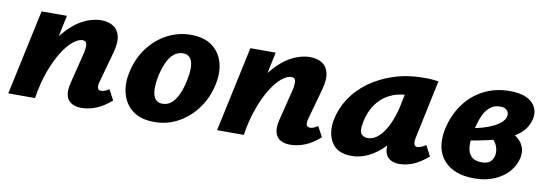

<svg xmlns="http://www.w3.org/2000/svg" viewBox="-43 -683 2675 941"><g transform="rotate(10 1295.0 -212.0)"><path d="M379 8Q352 8 332 -2.5Q312 -13 304.5 -37.5Q297 -62 307 -103L346 -260Q352 -287 349.5 -303.5Q347 -320 329 -320Q308 -320 282 -299Q256 -278 230 -237Q204 -196 182 -136Q160 -76 148 0H80Q105 -117 141.5 -199.5Q178 -282 221.5 -333Q265 -384 311.5 -408Q358 -432 402 -432Q438 -432 462.5 -416.5Q487 -401 494.5 -369Q502 -337 488 -286L445 -131Q440 -112 443.5 -101.5Q447 -91 461 -91Q468 -91 477 -94Q486 -97 500 -106L527 -55Q492 -23 454.5 -7.5Q417 8 379 8ZM15 0 106 -424H232L143 0Z M743 14Q677 14 637 -15.5Q597 -45 582.5 -95.5Q568 -146 582 -207Q597 -276 636 -328Q675 -380 730 -409Q785 -438 848 -438Q912 -438 952 -409.5Q992 -381 1007 -331Q1022 -281 1008 -218Q994 -152 956 -99.5Q918 -47 863 -16.5Q808 14 743 14ZM767 -81Q795 -81 814.5 -99.5Q834 -118 847.5 -150Q861 -182 868 -221Q880 -277 869.5 -309.5Q859 -342 825 -342Q800 -342 780 -326Q760 -310 746 -279Q732 -248 723 -204Q712 -145 723 -113Q734 -81 767 -81Z M1418 8Q1391 8 1371 -2.5Q1351 -13 1343.5 -37.5Q1336 -62 1346 -103L1385 -260Q1391 -287 1388.5 -303.5Q1386 -320 1368 -320Q1347 -320 1321 -299Q1295 -278 1269 -237Q1243 -196 1221 -136Q1199 -76 1187 0H1119Q1144 -117 1180.5 -199.5Q1217 -282 1260.5 -333Q1304 -384 1350.5 -408Q1397 -432 1441 -432Q1477 -432 1501.5 -416.5Q1526 -401 1533.5 -369Q1541 -337 1527 -286L1484 -131Q1479 -112 1482.5 -101.5Q1486 -91 1500 -91Q1507 -91 1516 -94Q1525 -97 1539 -106L1566 -55Q1531 -23 1493.5 -7.5Q1456 8 1418 8ZM1054 0 1145 -424H1271L1182 0Z M1725 10Q1653 10 1624.5 -37Q1596 -84 1609 -151Q1620 -207 1653 -257.5Q1686 -308 1739 -346.5Q1792 -385 1860.5 -407Q1929 -429 2010 -429Q2035 -429 2051 -427.5Q2067 -426 2081 -424L2019 -131Q2011 -89 2035 -89Q2043 -89 2053.5 -93.5Q2064 -98 2077 -106L2104 -54Q2067 -22 2032.5 -7Q1998 8 1961 8Q1936 8 1917 -2.5Q1898 -13 1891 -37.5Q1884 -62 1893 -103L1923 -246L1992 -277Q1977 -211 1949 -158Q1921 -105 1885 -67.5Q1849 -30 1808 -10Q1767 10 1725 10ZM1787 -90Q1808 -90 1828 -103Q1848 -116 1865 -140.5Q1882 -165 1896 -200Q1910 -235 1919 -278L1939 -377L1995 -327Q1985 -331 1975 -331.5Q1965 -332 1955 -332Q1909 -332 1873.5 -318.5Q1838 -305 1813 -281Q1788 -257 1772.5 -225Q1757 -193 1751 -154Q1744 -117 1755.5 -103.5Q1767 -90 1787 -90Z M2335 14Q2234 14 2184 -42.5Q2134 -99 2153 -197Q2168 -268 2206.5 -322.5Q2245 -377 2303.5 -407.5Q2362 -438 2435 -438Q2488 -438 2520 -422Q2552 -406 2564.5 -379Q2577 -352 2568 -318Q2558 -279 2528 -252Q2498 -225 2455.5 -208.5Q2413 -192 2366 -181.5Q2319 -171 2275 -164L2270 -225Q2339 -235 2386.5 -258.5Q2434 -282 2442 -311Q2445 -321 2442.5 -330.5Q2440 -340 2430 -347.5Q2420 -355 2400 -355Q2371 -355 2349.5 -337Q2328 -319 2314 -284.5Q2300 -250 2291 -199Q2284 -162 2287 -132.5Q2290 -103 2307 -86.5Q2324 -70 2359 -70Q2374 -70 2385.5 -74Q2397 -78 2405 -87Q2413 -96 2417 -110Q2422 -130 2416.5 -151Q2411 -172 2397 -187Q2383 -202 2364 -205L2440 -252Q2460 -247 2480.5 -237Q2501 -227 2517 -211.5Q2533 -196 2540.5 -173.5Q2548 -151 2541 -121Q2532 -84 2505 -53.5Q2478 -23 2435 -4.5Q2392 14 2335 14Z"/></g></svg>

Font: Ysabeau ExtraBold
Style: Italic
Weight: 800
Italic angle: -12°
Designer: Christian Thalmann (Catharsis Fonts)
Version: Version 2.002